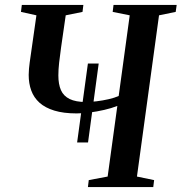

<svg xmlns="http://www.w3.org/2000/svg" viewBox="-20 -763 740 783"><path d="M294.5 -182 338.5 -504H382.5L339 -182ZM338.5 0 342 -28.5 419 -43 458.5 -331Q434.5 -321.5 405 -314.8Q375.5 -308 346 -304.2Q316.5 -300.5 292 -300.5Q239 -300.5 201.5 -312Q164 -323.5 141 -344.2Q118 -365 107.5 -393.8Q97 -422.5 97 -457.5Q97 -469.5 98.2 -482.5Q99.5 -495.5 101 -507.5L128.5 -700.5L65.5 -714.5L69 -743H320L316.5 -714.5L248 -700.5L229 -569Q224.5 -536.5 221.2 -507.8Q218 -479 218 -455.5Q218 -419.5 228.5 -395.5Q239 -371.5 264 -359.2Q289 -347 331 -347Q350 -347 374.5 -350Q399 -353 423 -358.5Q447 -364 464 -371.5L509 -700.5L439.5 -714.5L443 -743H700.5L696.5 -714.5L628.5 -700.5L538.5 -43L608.5 -28.5L605 0Z"/></svg>

Font: Merriweather 96pt Medium
Style: Italic
Weight: 500
Italic angle: -7.8°
Version: Version 2.101